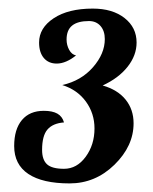

<svg xmlns="http://www.w3.org/2000/svg" viewBox="-20 -769 356 447"><path d="M13 -429Q13 -468 31 -489.5Q49 -511 82 -511Q102 -511 113.5 -504.5Q125 -498 129 -484Q103 -482 90.5 -467.5Q78 -453 78 -420Q78 -397 89.5 -386.5Q101 -376 129 -376Q159 -376 179.5 -404Q200 -432 200 -470Q200 -505 180 -532.5Q160 -560 125 -571Q169 -581 196.5 -612.5Q224 -644 224 -678Q224 -697 214 -708.5Q204 -720 187 -720Q161 -720 148 -709.5Q135 -699 135 -677Q135 -664 141 -653Q147 -642 157 -640Q146 -631 134.5 -626Q123 -621 112 -621Q93 -621 82 -634Q71 -647 71 -670Q71 -704 105 -726.5Q139 -749 196 -749Q242 -749 270 -727Q298 -705 298 -670Q298 -640 277 -613.5Q256 -587 219 -570Q254 -560 272.5 -537Q291 -514 291 -482Q291 -429 246.5 -385.5Q202 -342 142 -342Q79 -342 46 -364Q13 -386 13 -429Z"/></svg>

Font: Galada
Style: Regular
Weight: 400
Designer: Latin by Pablo Impallari, Bengali by Jeremie Hornus, Yoann Minet, and Juan Bruce
Foundry: black foundry
Version: Version 1.261;PS 1.261;hotconv 1.0.86;makeotf.lib2.5.63406